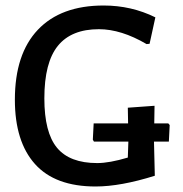

<svg xmlns="http://www.w3.org/2000/svg" viewBox="-20 -669 666 697"><path d="M591 -221 596 -215 593 -155H539L542 -31Q418 8 327 8Q180 8 107 -73.5Q34 -155 34 -307Q34 -473 117.5 -561Q201 -649 356 -649Q457 -649 544 -606L523 -510L512 -509Q420 -563 339 -563Q239 -563 190 -502.5Q141 -442 141 -312Q141 -188 187 -132.5Q233 -77 333 -77Q377 -77 444 -97L446 -155H321L317 -162L320 -221H445L444 -278L541 -285L540 -221Z"/></svg>

Font: Alegreya Sans Medium
Style: Regular
Weight: 500
Designer: Juan Pablo del Peral
Foundry: Huerta Tipografica
Version: Version 2.007